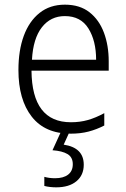

<svg xmlns="http://www.w3.org/2000/svg" viewBox="-20 -563 540 823"><path d="M283 10Q173 10 116 -63Q59 -136 59 -263Q59 -347 82 -409.5Q105 -472 149.5 -507.5Q194 -543 258 -543Q322 -543 363.5 -510.5Q405 -478 425.5 -423Q446 -368 446 -300V-260H115Q117 -39 284 -39Q323 -39 356.5 -48.5Q390 -58 427 -78V-25Q394 -8 359.5 1Q325 10 283 10ZM392 -307Q392 -388 359 -441Q326 -494 258 -494Q197 -494 159.5 -446Q122 -398 117 -307ZM221 240Q208 240 194.5 238.5Q181 237 170 234V195Q191 201 216 201Q252 201 272 185.5Q292 170 292 141Q292 111 269.5 97.5Q247 84 205 81L242 0H279L253 57Q339 70 339 143Q339 188 307.5 214Q276 240 221 240Z"/></svg>

Font: Noto Sans Mono ExtraCondensed Light
Style: Regular
Weight: 300
Width: 2
Designer: Monotype Design Team
Foundry: Monotype Imaging Inc.
Version: Version 2.014; ttfautohint (v1.8.4.7-5d5b)